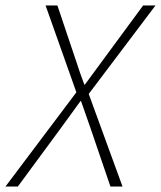

<svg xmlns="http://www.w3.org/2000/svg" viewBox="-56 -679 586 699"><path d="M-36 0H9L160 -205C184 -237 209 -273 237 -311H239C251 -277 263 -243 274 -211L346 0H390L267 -337L510 -659H465L320 -462C298 -432 277 -404 253 -371H251C239 -402 231 -427 221 -457L153 -659H110L222 -343Z"/></svg>

Font: Source Sans Pro Light
Style: Italic
Weight: 300
Italic angle: -11°
Designer: Paul D. Hunt
Foundry: Adobe Systems Incorporated
Version: Version 3.006;hotconv 1.0.111;makeotfexe 2.5.65597